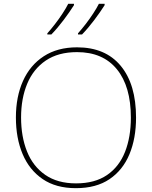

<svg xmlns="http://www.w3.org/2000/svg" viewBox="-20 -972 794 1002"><path d="M690 -358Q690 -250 655.5 -167Q621 -84 551.5 -37Q482 10 376 10Q272 10 202.5 -37.5Q133 -85 98 -168Q63 -251 63 -359Q63 -467 100 -549.5Q137 -632 208.5 -678.5Q280 -725 382 -725Q530 -725 610 -628.5Q690 -532 690 -358ZM90 -359Q90 -259 121 -181.5Q152 -104 216 -59.5Q280 -15 377 -15Q475 -15 538.5 -58.5Q602 -102 632.5 -179.5Q663 -257 663 -358Q663 -521 590 -610.5Q517 -700 382 -700Q284 -700 219 -656Q154 -612 122 -535Q90 -458 90 -359ZM526 -945Q504 -910 472 -867.5Q440 -825 408 -792H387V-798Q405 -818 426 -845Q447 -872 466 -901Q485 -930 496 -952H526ZM366 -945Q344 -910 312 -867.5Q280 -825 248 -792H227V-798Q245 -818 266 -845Q287 -872 306 -901Q325 -930 336 -952H366Z"/></svg>

Font: Noto Sans Thaana Thin
Style: Regular
Weight: 100
Designer: David Williams
Foundry: Google Inc.
Version: Version 3.001; ttfautohint (v1.8.4.7-5d5b)